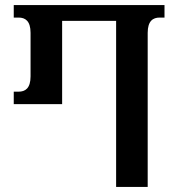

<svg xmlns="http://www.w3.org/2000/svg" viewBox="-20 -734 697 754"><path d="M436 0H560V-605C560 -652 581 -665 607 -665H626V-714H34V-665H53C79 -665 100 -652 100 -605V-434C100 -387 79 -374 53 -374H34V-325H224V-652H436Z"/></svg>

Font: Noto Serif Georgian Condensed SemiBold
Style: Regular
Weight: 600
Width: 3
Designer: Monotype Design Team, Akaki Razmadze
Foundry: Google LLC
Version: Version 2.003